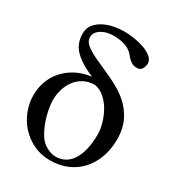

<svg xmlns="http://www.w3.org/2000/svg" viewBox="-168 -784 816 894"><g transform="rotate(30 239.5 -336.5)"><path d="M211 -426Q147 -452 110.5 -487.5Q74 -523 74 -578Q74 -607 90 -627Q106 -647 130.5 -659.5Q155 -672 184 -677.5Q213 -683 238 -683Q262 -683 291.5 -678.5Q321 -674 346.5 -665Q372 -656 389.5 -641.5Q407 -627 407 -608Q407 -595 399.5 -580Q392 -565 372 -565Q356 -565 346 -570.5Q336 -576 327.5 -584.5Q319 -593 311 -603Q303 -613 289.5 -621.5Q276 -630 255 -635.5Q234 -641 202 -641Q190 -641 174.5 -638Q159 -635 145 -627.5Q131 -620 121.5 -608.5Q112 -597 112 -580Q112 -558 133.5 -541Q155 -524 189 -508Q223 -492 264 -474Q305 -456 343 -433Q398 -399 429 -348.5Q460 -298 460 -231Q460 -179 444.5 -135Q429 -91 400 -58.5Q371 -26 329.5 -8Q288 10 236 10Q187 10 147 -9.5Q107 -29 78.5 -60.5Q50 -92 34.5 -132.5Q19 -173 19 -216Q19 -253 31.5 -288.5Q44 -324 68.5 -352Q93 -380 129 -399.5Q165 -419 211 -425ZM370 -208Q370 -232 361.5 -262.5Q353 -293 337.5 -321.5Q322 -350 298.5 -371.5Q275 -393 245 -399Q211 -399 185.5 -385.5Q160 -372 143 -349.5Q126 -327 117.5 -298.5Q109 -270 109 -241Q109 -207 122 -158.5Q135 -110 161 -69Q177 -45 202.5 -31.5Q228 -18 250 -18Q308 -18 339 -68Q370 -118 370 -208Z"/></g></svg>

Font: STIXGeneralUnicodeRegular
Style: Regular
Weight: 400
Designer: MicroPress Inc., with final additions and corrections provided by Coen Hoffman, Elsevier (retired)
Version: Version 1.1.0